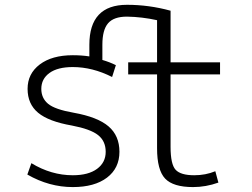

<svg xmlns="http://www.w3.org/2000/svg" viewBox="-20 -761 1040 792"><path d="M683.6 -454.1V-155.3Q683.6 -83 704.6 -60.5Q725.6 -38.1 781.2 -38.1Q828.1 -38.1 868.2 -54.7L880.9 -7.8Q829.1 10.7 776.4 10.7Q694.3 10.7 661.1 -24.4Q627.9 -59.6 627.9 -149.4V-454.1H508.8V-503.9H627.9V-677.7Q565.4 -691.4 503.9 -692.4Q449.2 -692.4 425.8 -665Q402.3 -637.7 402.3 -576.2V-513.7Q432.6 -504.9 458 -492.2L442.4 -443.4Q361.3 -484.4 280.3 -484.4Q217.8 -484.4 184.1 -460Q150.4 -435.5 150.4 -394.5Q150.4 -356.4 178.2 -333Q206.1 -309.6 284.2 -295.9Q382.8 -278.3 427.7 -239.7Q472.7 -201.2 472.7 -134.8Q472.7 -67.4 421.4 -28.3Q370.1 10.7 280.3 10.7Q182.6 10.7 92.8 -41L109.4 -87.9Q191.4 -38.1 280.3 -38.1Q344.7 -38.1 380.4 -64.5Q416 -90.8 416 -134.8Q416 -178.7 384.8 -203.6Q353.5 -228.5 276.4 -243.2Q180.7 -259.8 137.2 -295.9Q93.8 -332 93.8 -394.5Q93.8 -457 144 -495.1Q194.3 -533.2 280.3 -533.2Q317.4 -533.2 348.6 -528.3V-576.2Q348.6 -741.2 503.9 -741.2Q594.7 -741.2 683.6 -716.8V-503.9H887.7V-454.1Z"/></svg>

Font: GenEi Gothic M Light
Style: Regular
Weight: 300
Designer: o_tamon (Modified); [Source Han Sans]
Ryoko NISHIZUKA  (kana & ideographs); Paul D. Hunt (Latin, Greek & Cyrillic); Wenl
Version: Version 1.1a;Original Version 1.004